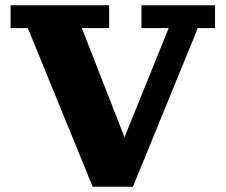

<svg xmlns="http://www.w3.org/2000/svg" viewBox="-20 -702 852 725"><path d="M330 3 85 -596H20V-682H392V-596H289L482 -102H417L617 -596H514V-682H792V-596H727L482 3Z"/></svg>

Font: Montagu Slab 144pt
Style: Bold
Weight: 700
Designer: Florian Karsten
Foundry: Florian Karsten
Version: Version 1.000